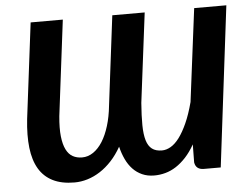

<svg xmlns="http://www.w3.org/2000/svg" viewBox="-52 -790 1121 862"><g transform="rotate(-5 509.0 -358.5)"><path d="M653.5 -101Q673 -101 693 -112.5Q713 -124 731.8 -149Q750.5 -174 768 -212.8Q785.5 -251.5 800 -306.5L853 -725H998L909.5 -2H833.5Q816 -2 805.5 -10.2Q795 -18.5 792.5 -35L793.5 -116Q774.5 -82.5 752.8 -59Q731 -35.5 707.8 -20.5Q684.5 -5.5 659.8 1.2Q635 8 609.5 8Q579 8 555 -2.8Q531 -13.5 513 -32.5Q495 -51.5 482.8 -77.5Q470.5 -103.5 463 -134.5Q443 -99 418.2 -72.2Q393.5 -45.5 366 -27.8Q338.5 -10 309 -1Q279.5 8 250 8Q192 8 152.2 -12Q112.5 -32 90 -70.2Q67.5 -108.5 61 -164.8Q54.5 -221 62.5 -294L116 -725H261L207.5 -294Q202.5 -240.5 206.5 -203.8Q210.5 -167 222 -144Q233.5 -121 251.8 -111Q270 -101 294 -101Q320.5 -101 344 -117Q367.5 -133 385.8 -162Q404 -191 416.5 -231.8Q429 -272.5 434 -321.5L484 -725H630L579.5 -321.5Q575 -263.5 575.5 -221.8Q576 -180 584 -153.2Q592 -126.5 608.8 -113.8Q625.5 -101 653.5 -101Z"/></g></svg>

Font: Lato Heavy
Style: Italic
Weight: 800
Italic angle: -7°
Designer: Lukasz Dziedzic
Foundry: tyPoland Lukasz Dziedzic
Version: Version 2.007; 2014-02-27